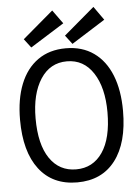

<svg xmlns="http://www.w3.org/2000/svg" viewBox="-56 -855 663 910"><g transform="rotate(-5 275.0 -400.0)"><path d="M275 11Q158 11 94 -72.5Q30 -156 30 -308Q30 -406 58.5 -477.5Q87 -549 142 -588Q197 -627 275 -627Q353 -627 408 -588Q463 -549 491.5 -477.5Q520 -406 520 -308Q520 -156 456 -72.5Q392 11 275 11ZM275 -51Q355 -51 400.5 -117.5Q446 -184 446 -308Q446 -425 400.5 -495Q355 -565 275 -565Q195 -565 149.5 -495Q104 -425 104 -308Q104 -184 149.5 -117.5Q195 -51 275 -51ZM309 -645 277 -687 423 -811 469 -746ZM113 -645 81 -687 227 -811 274 -746Z"/></g></svg>

Font: Inconsolata SemiExpanded
Style: Regular
Weight: 400
Width: 6
Monospace: yes
Designer: Raph Levien, Cyreal, Brenton Simpson
Foundry: Raph Levien, Cyreal, Google
Version: Version 3.000; ttfautohint (v1.8.2.53-6de2)